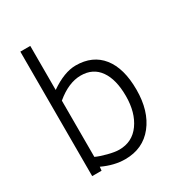

<svg xmlns="http://www.w3.org/2000/svg" viewBox="-162 -771 824 887"><g transform="rotate(-30 250.0 -327.5)"><path d="M77 0V-664H130V-429Q205 -481 266 -481Q356 -481 405 -419.5Q454 -358 454 -244Q454 -130 399 -60.5Q344 9 249 9Q191 9 129 -20L127 0ZM130 -372V-72Q151 -62 187.5 -52.5Q224 -43 247 -43Q317 -43 357 -99Q397 -155 397 -243Q397 -331 362.5 -380Q328 -429 263 -429Q198 -429 130 -372Z"/></g></svg>

Font: Lekton
Style: Regular
Weight: 400
Designer: Paolo Mazzetti, Luciano Perondi, Raffaele Flato, Elena Papassissa, Emilio Macchia, Michela Povoleri, Tobias Seemiller, R
Version: Version 34.000